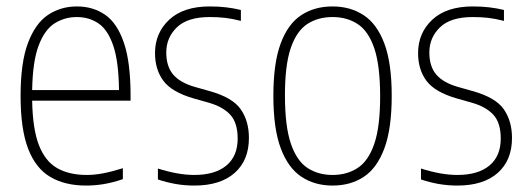

<svg xmlns="http://www.w3.org/2000/svg" viewBox="-20 -568 1644 597"><path d="M248 9Q182 9 136.5 -17.8Q91 -44.5 67.5 -105.5Q44 -166.5 44 -270Q44 -373.5 67 -434.5Q90 -495.5 129.5 -521.8Q169 -548 219 -548Q269.5 -548 307 -522Q344.5 -496 365.2 -435.2Q386 -374.5 386 -270V-255H80Q81.5 -167 101 -116.8Q120.5 -66.5 157.8 -45.2Q195 -24 250 -24Q273.5 -24 300.2 -29Q327 -34 362 -45V-11Q330 0 302.2 4.5Q274.5 9 248 9ZM219 -515Q181 -515 150 -495.5Q119 -476 100.2 -426.5Q81.5 -377 80 -288H350Q349 -377 332 -426.5Q315 -476 285.8 -495.5Q256.5 -515 219 -515Z M584 9Q554 9 525.8 4Q497.5 -1 471 -10V-44Q534 -24 584 -24Q648.5 -24 683.8 -53.2Q719 -82.5 719 -137Q719 -186.5 695.8 -211.5Q672.5 -236.5 628 -249L582 -262Q514.5 -281.5 488.2 -316.5Q462 -351.5 462 -403Q462 -465.5 506.2 -506.8Q550.5 -548 632 -548Q660 -548 683.2 -545.2Q706.5 -542.5 729 -537V-503Q702 -510 679.8 -512.5Q657.5 -515 632 -515Q563 -515 530 -483Q497 -451 497 -405Q497 -361.5 518.5 -336.2Q540 -311 585 -298L631 -285Q703 -265 728.5 -228.2Q754 -191.5 754 -139Q754 -69.5 709.5 -30.2Q665 9 584 9Z M1014 9Q959 9 917.5 -18.2Q876 -45.5 853 -106.8Q830 -168 830 -270Q830 -372 852.8 -433Q875.5 -494 916.8 -521Q958 -548 1014 -548Q1069 -548 1110.5 -521Q1152 -494 1175 -433Q1198 -372 1198 -270Q1198 -168 1175.2 -106.8Q1152.5 -45.5 1111.2 -18.2Q1070 9 1014 9ZM1014 -24Q1059 -24 1092.2 -45.8Q1125.5 -67.5 1143.8 -120.8Q1162 -174 1162 -268Q1162 -364 1143.8 -417.8Q1125.5 -471.5 1092.2 -493.2Q1059 -515 1014 -515Q969 -515 935.8 -493.5Q902.5 -472 884.2 -419Q866 -366 866 -272Q866 -176 884.2 -122Q902.5 -68 935.8 -46Q969 -24 1014 -24Z M1402 9Q1372 9 1343.8 4Q1315.5 -1 1289 -10V-44Q1352 -24 1402 -24Q1466.5 -24 1501.8 -53.2Q1537 -82.5 1537 -137Q1537 -186.5 1513.8 -211.5Q1490.5 -236.5 1446 -249L1400 -262Q1332.5 -281.5 1306.2 -316.5Q1280 -351.5 1280 -403Q1280 -465.5 1324.2 -506.8Q1368.5 -548 1450 -548Q1478 -548 1501.2 -545.2Q1524.5 -542.5 1547 -537V-503Q1520 -510 1497.8 -512.5Q1475.5 -515 1450 -515Q1381 -515 1348 -483Q1315 -451 1315 -405Q1315 -361.5 1336.5 -336.2Q1358 -311 1403 -298L1449 -285Q1521 -265 1546.5 -228.2Q1572 -191.5 1572 -139Q1572 -69.5 1527.5 -30.2Q1483 9 1402 9Z"/></svg>

Font: Encode Sans Condensed Thin
Style: Regular
Weight: 100
Width: 3
Designer: Multiple Designers
Foundry: Impallari Type
Version: Version 3.000; ttfautohint (v1.8.3) -l 8 -r 50 -G 200 -x 14 